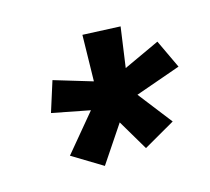

<svg xmlns="http://www.w3.org/2000/svg" viewBox="-91 -886 781 713"><g transform="rotate(-20 300.0 -529.0)"><path d="M210 -286 101 -366 232 -498 89 -539 136 -652 279 -595 298 -772 442 -753 407 -601 551 -653 593 -539 414 -493 503 -355 376 -296 317 -419Z"/></g></svg>

Font: Iosevka Etoile Heavy Oblique
Style: Regular
Weight: 900
Italic angle: -9°
Designer: Belleve Invis
Foundry: Belleve Invis
Version: Version 15.5.2; ttfautohint (v1.8.4)